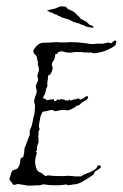

<svg xmlns="http://www.w3.org/2000/svg" viewBox="-20 -581 385 602"><path d="M76 1Q72 1 68.5 1Q65 1 61 0Q56 -1 49.5 -2Q43 -3 37 -4Q33 -4 29 -2Q25 -1 21 -2Q19 -6 16 -9.5Q13 -13 10 -17Q9 -19 11 -26Q13 -30 13.5 -33Q14 -36 15 -38Q17 -45 19 -46L25 -49Q29 -49 31 -51Q34 -51 38 -57Q40 -60 43 -71Q43 -76 44 -80Q45 -84 46 -86Q50 -86 53 -89L56 -103Q56 -112 57 -116Q59 -121 61 -126.5Q63 -132 65 -137Q67 -142 69 -147.5Q71 -153 73 -158Q74 -162 73 -166V-168Q73 -172 75 -176L78 -183Q80 -189 80 -189Q81 -192 83 -203Q85 -216 86 -217Q88 -222 89 -232Q89 -244 90 -247Q90 -254 87 -261Q87 -266 89 -274L93 -285Q95 -288 95 -297Q94 -301 93.5 -304.5Q93 -308 92 -310L95 -319L99 -328Q100 -332 99 -336Q97 -342 97 -342Q97 -344 97.5 -346Q98 -348 99 -350Q102 -356 102 -362Q102 -363 102 -365Q102 -367 101 -369Q101 -374 100 -375L98 -377Q99 -378 98 -381L100 -384Q96 -393 96 -402Q94 -407 88 -412Q82 -419 86 -426Q100 -447 116 -447Q124 -447 135 -447.5Q146 -448 157 -449Q163 -449 166 -448H186Q188 -448 191 -448Q194 -448 196 -449Q223 -449 245 -446L264 -443H270Q279 -443 283 -444H301Q304 -445 306.5 -445Q309 -445 311 -446Q313 -446 315 -446.5Q317 -447 319 -448L323 -447Q326 -444 328 -446H330Q331 -447 333 -449Q335 -451 339 -454Q343 -454 343 -453Q343 -453 345 -451V-450Q344 -449 344 -446V-445Q344 -438 326 -429Q306 -418 283 -415Q281 -415 279 -414.5Q277 -414 275 -414Q269 -414 266 -417Q257 -415 256 -416Q256 -418 247 -416Q246 -417 241 -417Q236 -417 235 -418Q231 -417 223 -418Q211 -418 208 -417Q205 -416 202 -416Q199 -416 196 -416Q193 -416 189.5 -416.5Q186 -417 183 -418Q180 -419 177.5 -419.5Q175 -420 173 -420Q167 -420 162 -417Q161 -416 161 -415Q161 -414 159 -412Q158 -411 156 -412Q155 -412 153 -410Q153 -401 151 -398Q151 -396 150 -394.5Q149 -393 148 -391Q144 -387 144 -385Q142 -381 143 -374Q147 -368 144 -364Q144 -361 143 -358.5Q142 -356 141 -354Q138 -348 136 -346Q132 -345 132 -346Q130 -342 130 -332Q129 -326 128.5 -322.5Q128 -319 128 -318Q130 -313 127 -307Q123 -301 124 -297Q123 -295 122.5 -292Q122 -289 120 -285Q116 -278 114 -273Q119 -273 121 -271Q122 -270 123.5 -269.5Q125 -269 126 -267Q128 -267 131 -267.5Q134 -268 138 -269Q147 -269 150 -270Q148 -268 150 -266V-265Q153 -262 156 -265Q159 -270 163 -269Q165 -266 168 -269Q170 -270 175 -270Q177 -269 179.5 -269Q182 -269 184 -267Q186 -266 188.5 -266Q191 -266 193 -265L195 -267Q196 -267 197 -269H199Q200 -269 199 -267Q198 -266 200 -266Q206 -266 210 -269Q214 -269 217.5 -270Q221 -271 223 -272Q227 -273 229 -271Q230 -268 236 -270Q241 -272 244 -275Q247 -278 254 -280Q256 -278 256 -276V-274Q255 -272 253 -269.5Q251 -267 249 -266Q247 -265 244.5 -264Q242 -263 239 -261Q237 -260 230 -253Q229 -252 225 -250Q222 -249 221 -250Q219 -249 218 -247.5Q217 -246 216 -245L200 -237Q193 -234 185 -236Q178 -237 172 -236L162 -234L153 -232L147 -235Q143 -237 139 -236L127 -233Q124 -232 121 -232Q118 -232 116 -231Q112 -230 110 -223Q109 -220 107.5 -217Q106 -214 106 -210Q105 -206 104.5 -202.5Q104 -199 103 -195Q102 -191 102 -188Q102 -185 102 -182Q106 -178 103 -173Q99 -166 101 -164Q101 -163 101 -160.5Q101 -158 100 -154Q99 -151 101 -149Q101 -146 100 -145Q100 -144 100.5 -142Q101 -140 101 -138Q101 -135 99 -129Q98 -128 98 -127Q98 -126 97 -124Q97 -121 95 -115Q96 -114 96 -111Q96 -110 94 -108Q92 -106 93 -104Q94 -104 96 -102Q94 -97 93 -92.5Q92 -88 91 -84Q91 -82 90.5 -79.5Q90 -77 90 -75Q90 -71 90.5 -67.5Q91 -64 92 -60Q95 -46 102 -42Q103 -41 104.5 -41Q106 -41 107 -40Q111 -38 112 -37Q114 -36 117 -33Q117 -33 118.5 -32Q120 -31 121 -30Q124 -28 126 -30Q130 -32 133 -31Q140 -30 147.5 -29.5Q155 -29 164 -29Q173 -29 180.5 -29Q188 -29 195 -30Q200 -29 205 -29Q210 -29 214 -28H234Q235 -28 235.5 -28.5Q236 -29 237 -29Q238 -31 238.5 -31Q239 -31 240 -32Q244 -34 249 -36Q254 -38 259 -40Q265 -42 269.5 -45Q274 -48 278 -50Q283 -53 284 -57Q286 -62 290 -63Q295 -62 296 -60V-56Q290 -50 287 -49Q285 -48 282 -46Q279 -44 277 -42L274 -35Q273 -34 270.5 -32Q268 -30 265 -28L251 -19Q247 -17 243.5 -14.5Q240 -12 236 -10Q232 -8 229 -7Q226 -6 224 -5Q224 -5 217 -3Q215 -3 212 -3Q209 -3 207 -2Q203 -1 199.5 -1Q196 -1 192 0Q191 -1 190.5 -1.5Q190 -2 188 -3Q188 -3 187 -3Q186 -3 184 -2Q178 -1 170.5 -0.5Q163 0 154 0Q145 0 137 -0.5Q129 -1 124 -2Q117 -4 112 -2Q105 1 99 0H92Q86 0 83 1ZM271 -494Q267 -494 253 -497Q249 -498 246 -500Q243 -502 238 -503Q234 -504 231 -506Q228 -508 224 -508Q218 -511 214 -511Q204 -515 202 -516.5Q200 -518 198 -519Q196 -520 193.5 -520.5Q191 -521 188 -522Q188 -522 187 -522Q186 -522 185 -523Q184 -525 182 -523Q181 -524 181 -524.5Q181 -525 179 -525Q176 -525 172 -527L169 -530Q169 -530 166 -530L157 -535L149 -537Q148 -538 147 -539.5Q146 -541 144 -541L139 -542Q136 -542 132 -546Q131 -548 129 -546Q125 -546 129 -548Q132 -550 138 -551Q141 -552 145 -552.5Q149 -553 155 -555Q159 -557 164 -559Q169 -561 173 -561Q185 -561 187 -559Q189 -557 194 -552Q196 -551 203.5 -548Q211 -545 214 -542L225 -531Q227 -530 229 -527.5Q231 -525 233 -522Q235 -521 238.5 -519.5Q242 -518 244 -516Q245 -516 245.5 -515.5Q246 -515 249 -514Q251 -513 252.5 -511Q254 -509 258 -506Q260 -503 267 -501Q273 -500 273 -494Z"/></svg>

Font: Estonia
Style: Regular
Weight: 400
Designer: Robert E. Leuschke
Foundry: Robert E. Leuschke
Version: Version 1.014; ttfautohint (v1.8.3)